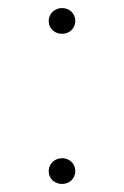

<svg xmlns="http://www.w3.org/2000/svg" viewBox="-20 -442 308 477"><path d="M134 15C151 15 167 3 167 -17C167 -37 151 -49 134 -49C117 -49 101 -36 101 -17C101 3 117 15 134 15ZM134 -358C151 -358 167 -370 167 -390C167 -410 151 -422 134 -422C117 -422 101 -409 101 -390C101 -370 117 -358 134 -358Z"/></svg>

Font: Sprat Thin
Style: Regular
Weight: 100
Designer: Ethan Nakache
Foundry: Collletttivo
Version: Version 2.000;Glyphs 3.2 (3217)